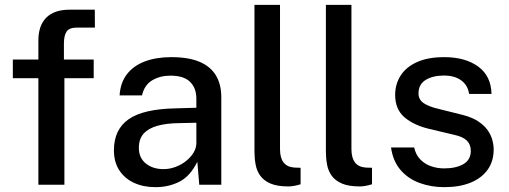

<svg xmlns="http://www.w3.org/2000/svg" viewBox="-20 -763 2102 793"><path d="M138.5 0V-440H33V-517H138.5V-595.5Q138.5 -657.5 171.2 -690.2Q204 -723 268 -723H371.5L372 -649H297Q266.5 -649 255.2 -632.8Q244 -616.5 244 -583V-517H367V-440H246V0Z M622 10Q572 10 533.2 -8Q494.5 -26 472.5 -60Q450.5 -94 450.5 -142Q450.5 -228 511.2 -270.5Q572 -313 706 -315.5L791 -318V-355.5Q791 -400 764.5 -425.5Q738 -451 682.5 -450.5Q641.5 -450.5 609 -431.5Q576.5 -412.5 566.5 -369H474Q477 -420.5 503.8 -455.8Q530.5 -491 577.5 -509Q624.5 -527 687.5 -527Q758.5 -527 804 -507.8Q849.5 -488.5 871.8 -451.5Q894 -414.5 894 -361.5V0H803L795 -95Q766 -35.5 721.5 -12.8Q677 10 622 10ZM655.5 -64.5Q680 -64.5 704 -73.2Q728 -82 747.5 -97.2Q767 -112.5 778.8 -131.5Q790.5 -150.5 791 -170.5V-256L721 -254.5Q667.5 -254 630.2 -243.5Q593 -233 573.2 -211Q553.5 -189 553.5 -152.5Q553.5 -111 582.2 -87.8Q611 -64.5 655.5 -64.5Z M1171 7Q1125 7 1097.2 -5Q1069.5 -17 1055 -37.2Q1040.5 -57.5 1035.8 -83.2Q1031 -109 1031 -136.5V-743H1136.5V-147.5Q1136.5 -111.5 1150.8 -92.5Q1165 -73.5 1194.5 -71L1221.5 -70V-2Q1209 2 1195.8 4.5Q1182.5 7 1171 7Z M1466 7Q1420 7 1392.2 -5Q1364.5 -17 1350 -37.2Q1335.5 -57.5 1330.8 -83.2Q1326 -109 1326 -136.5V-743H1431.5V-147.5Q1431.5 -111.5 1445.8 -92.5Q1460 -73.5 1489.5 -71L1516.5 -70V-2Q1504 2 1490.8 4.5Q1477.5 7 1466 7Z M1815 10Q1761 10 1713.8 -7Q1666.5 -24 1634.8 -60.5Q1603 -97 1595 -154H1690.5Q1697 -124.5 1715.2 -105.2Q1733.5 -86 1759.2 -76.8Q1785 -67.5 1814.5 -67.5Q1863.5 -67.5 1894 -85.2Q1924.5 -103 1924.5 -140Q1924.5 -166.5 1908 -182.5Q1891.5 -198.5 1856.5 -206L1753.5 -230.5Q1689.5 -245.5 1651 -278.2Q1612.5 -311 1612 -370Q1612 -415.5 1634.8 -451Q1657.5 -486.5 1702.8 -506.8Q1748 -527 1814.5 -527Q1902 -527 1955.2 -488Q2008.5 -449 2010 -375H1917.5Q1912.5 -410.5 1885.2 -430.8Q1858 -451 1813.5 -451Q1767.5 -451 1738 -432.8Q1708.5 -414.5 1708.5 -377Q1708.5 -351.5 1730.2 -336.8Q1752 -322 1794.5 -312.5L1892.5 -288Q1930.5 -278 1955 -261.8Q1979.5 -245.5 1993.5 -226Q2007.5 -206.5 2013.2 -185.5Q2019 -164.5 2019 -146Q2019 -97 1994.2 -62.2Q1969.5 -27.5 1924 -8.8Q1878.5 10 1815 10Z"/></svg>

Font: Public Sans Thin Medium
Style: Regular
Weight: 500
Version: Version 2.001